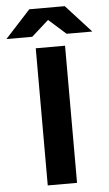

<svg xmlns="http://www.w3.org/2000/svg" viewBox="-148 -1005 596 1046"><g transform="rotate(-5 150.0 -482.5)"><path d="M69.8 0V-750H230V0ZM53.2 -964.8H247.1L384.8 -814H244.1L149.9 -897.9L56.2 -814H-85Z"/></g></svg>

Font: Mattone
Style: Regular
Weight: 400
Width: 6
Designer: Nunzio Mazzaferro
Foundry: Collletttivo
Version: Version 2.000;Glyphs 3.2 (3217)